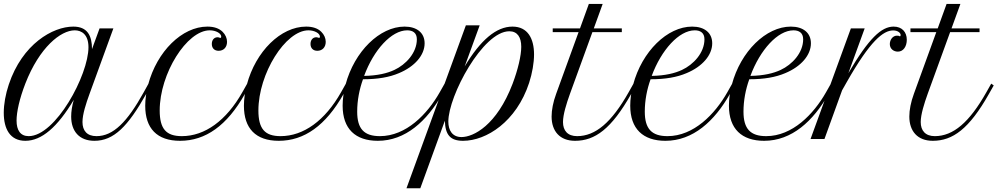

<svg xmlns="http://www.w3.org/2000/svg" viewBox="-48 -727 5217 1004"><path d="M-2 -285.2C-19 -234.4 -28.3 -182.6 -28.3 -137.2C-28.3 -53.2 4.4 9.3 84.5 9.3C169.9 9.3 252.9 -62.5 337.9 -205.1C328.6 -173.3 324.2 -143.1 324.2 -117.7C324.2 -41 366.2 9.3 445.8 9.3C547.4 9.3 621.1 -66.4 716.3 -235.4L741.7 -280.3L728.5 -289.6L703.6 -244.6C617.7 -89.4 544.4 -15.1 456.5 -15.1C406.7 -15.1 383.3 -43.9 383.3 -88.9C383.3 -129.4 401.9 -186 420.4 -236.8L544.9 -578.6H472.7L433.1 -470.2C433.1 -540.5 409.2 -587.9 335.4 -587.9C228 -587.9 68.8 -497.1 -2 -285.2ZM102.1 -15.1C58.6 -15.1 38.6 -45.9 38.6 -96.7C38.6 -141.6 54.2 -211.9 84.5 -290C158.2 -479.5 269.5 -568.4 342.8 -568.4C378.9 -568.4 414.6 -546.4 414.6 -480C414.6 -334.5 242.7 -15.1 102.1 -15.1Z M1095.2 -461.4C1121.6 -461.4 1139.2 -480 1139.2 -508.3C1139.2 -527.3 1130.9 -545.9 1116.2 -560.5C1098.1 -578.6 1071.3 -587.9 1036.6 -587.9C904.3 -587.9 772.9 -458.5 726.6 -284.2C716.8 -246.6 711.4 -208.5 711.4 -173.8C711.4 -55.7 772.9 9.3 893.6 9.3C1026.9 9.3 1139.2 -70.3 1232.4 -235.4L1257.8 -280.3L1244.6 -289.6L1219.2 -244.6C1135.7 -96.7 1023.4 -15.1 902.8 -15.1C820.8 -15.1 787.1 -53.2 787.1 -149.4C787.1 -341.8 928.7 -568.4 1048.8 -568.4C1080.6 -568.4 1108.9 -552.7 1108.9 -535.2C1108.9 -531.2 1107.4 -528.8 1104.5 -528.8C1103.5 -528.8 1102.5 -528.8 1099.1 -530.3C1095.7 -531.7 1092.8 -532.2 1089.8 -532.2C1071.8 -532.2 1059.6 -518.1 1059.6 -497.1C1059.6 -475.1 1073.2 -461.4 1095.2 -461.4Z M1611.3 -461.4C1637.7 -461.4 1655.3 -480 1655.3 -508.3C1655.3 -527.3 1647 -545.9 1632.3 -560.5C1614.3 -578.6 1587.4 -587.9 1552.7 -587.9C1420.4 -587.9 1289.1 -458.5 1242.7 -284.2C1232.9 -246.6 1227.5 -208.5 1227.5 -173.8C1227.5 -55.7 1289.1 9.3 1409.7 9.3C1543 9.3 1655.3 -70.3 1748.5 -235.4L1773.9 -280.3L1760.7 -289.6L1735.4 -244.6C1651.9 -96.7 1539.6 -15.1 1418.9 -15.1C1336.9 -15.1 1303.2 -53.2 1303.2 -149.4C1303.2 -341.8 1444.8 -568.4 1564.9 -568.4C1596.7 -568.4 1625 -552.7 1625 -535.2C1625 -531.2 1623.5 -528.8 1620.6 -528.8C1619.6 -528.8 1618.7 -528.8 1615.2 -530.3C1611.8 -531.7 1608.9 -532.2 1606 -532.2C1587.9 -532.2 1575.7 -518.1 1575.7 -497.1C1575.7 -475.1 1589.4 -461.4 1611.3 -461.4Z M1927.7 9.3C2072.3 9.3 2184.6 -93.8 2264.6 -235.4L2290 -280.3L2276.9 -289.6L2251.5 -244.6C2186.5 -129.9 2075.7 -15.1 1938.5 -15.1C1856.4 -15.1 1819.8 -52.7 1819.8 -143.1C1819.8 -201.7 1831.1 -259.8 1850.1 -312.5C1927.7 -312.5 1988.3 -323.2 2038.6 -344.7C2120.6 -378.9 2172.4 -438.5 2172.4 -500.5C2172.4 -555.2 2132.3 -587.9 2067.4 -587.9C1938 -587.9 1805.2 -458.5 1758.8 -284.2C1748.5 -245.6 1743.7 -207.5 1743.7 -174.3C1743.7 -53.2 1810.5 9.3 1927.7 9.3ZM2081.1 -568.4C2109.4 -568.4 2131.8 -556.2 2131.8 -521.5C2131.8 -450.7 2074.2 -389.2 2014.2 -361.3C1976.6 -343.8 1927.2 -331.5 1856 -330.1C1906.2 -466.3 1999 -568.4 2081.1 -568.4Z M2077.6 257.3H2149.9L2278.3 -95.7C2280.3 -21 2307.1 9.3 2373.5 9.3C2495.6 9.3 2652.3 -90.8 2718.8 -293.5C2735.4 -344.7 2744.6 -398.9 2744.6 -442.4C2744.6 -524.9 2711.9 -587.9 2631.8 -587.9C2547.4 -587.9 2464.8 -518.1 2381.8 -379.4L2460.4 -594.7H2388.2ZM2615.2 -563.5C2657.7 -563.5 2677.7 -532.2 2677.7 -482.4C2677.7 -436.5 2660.6 -363.3 2632.3 -288.6C2549.3 -71.3 2427.7 -10.3 2365.2 -10.3C2317.4 -10.3 2296.4 -45.4 2296.4 -91.3C2296.4 -225.1 2476.6 -563.5 2615.2 -563.5Z M2842.3 -559.1H2977.5L2860.4 -236.8C2844.2 -192.9 2836.4 -151.4 2836.4 -117.7C2836.4 -41 2879.4 9.3 2959 9.3C3063.5 9.3 3149.4 -53.2 3252.4 -235.4L3277.8 -280.3L3264.6 -289.6L3239.3 -244.6C3150.4 -86.9 3065.9 -15.1 2969.7 -15.1C2920.4 -15.1 2896 -43.9 2896 -88.9C2896 -127.9 2914.1 -185.5 2932.6 -236.8L3049.8 -559.1H3203.6V-578.6H3057.1L3103.5 -706.5H3031.2L2984.9 -578.6H2842.3Z M3431.6 9.3C3576.2 9.3 3688.5 -93.8 3768.6 -235.4L3793.9 -280.3L3780.8 -289.6L3755.4 -244.6C3690.4 -129.9 3579.6 -15.1 3442.4 -15.1C3360.4 -15.1 3323.7 -52.7 3323.7 -143.1C3323.7 -201.7 3335 -259.8 3354 -312.5C3431.6 -312.5 3492.2 -323.2 3542.5 -344.7C3624.5 -378.9 3676.3 -438.5 3676.3 -500.5C3676.3 -555.2 3636.2 -587.9 3571.3 -587.9C3441.9 -587.9 3309.1 -458.5 3262.7 -284.2C3252.4 -245.6 3247.6 -207.5 3247.6 -174.3C3247.6 -53.2 3314.5 9.3 3431.6 9.3ZM3585 -568.4C3613.3 -568.4 3635.7 -556.2 3635.7 -521.5C3635.7 -450.7 3578.1 -389.2 3518.1 -361.3C3480.5 -343.8 3431.2 -331.5 3359.9 -330.1C3410.2 -466.3 3502.9 -568.4 3585 -568.4Z M3947.8 9.3C4092.3 9.3 4204.6 -93.8 4284.7 -235.4L4310.1 -280.3L4296.9 -289.6L4271.5 -244.6C4206.5 -129.9 4095.7 -15.1 3958.5 -15.1C3876.5 -15.1 3839.8 -52.7 3839.8 -143.1C3839.8 -201.7 3851.1 -259.8 3870.1 -312.5C3947.8 -312.5 4008.3 -323.2 4058.6 -344.7C4140.6 -378.9 4192.4 -438.5 4192.4 -500.5C4192.4 -555.2 4152.3 -587.9 4087.4 -587.9C3958 -587.9 3825.2 -458.5 3778.8 -284.2C3768.6 -245.6 3763.7 -207.5 3763.7 -174.3C3763.7 -53.2 3830.6 9.3 3947.8 9.3ZM4101.1 -568.4C4129.4 -568.4 4151.9 -556.2 4151.9 -521.5C4151.9 -450.7 4094.2 -389.2 4034.2 -361.3C3996.6 -343.8 3947.3 -331.5 3876 -330.1C3926.3 -466.3 4019 -568.4 4101.1 -568.4Z M4661.6 -543.9C4661.6 -540 4660.2 -537.1 4657.7 -537.1C4656.2 -537.1 4653.8 -538.6 4652.3 -539.6C4649.9 -540 4645.5 -540.5 4642.1 -540.5C4619.6 -540.5 4605 -518.1 4605 -496.6C4605 -470.7 4626 -457 4647 -457C4676.3 -457 4693.8 -484.9 4693.8 -519C4693.8 -560.1 4668 -587.9 4625 -587.9C4561.5 -587.9 4495.6 -527.8 4388.2 -344.2L4473.6 -578.6H4401.4L4190.4 0H4263.2L4355.5 -254.9L4379.9 -297.9C4502.4 -513.7 4570.8 -567.9 4622.6 -567.9C4647.9 -567.9 4661.6 -554.2 4661.6 -543.9Z M4712.9 -559.1H4848.1L4731 -236.8C4714.8 -192.9 4707 -151.4 4707 -117.7C4707 -41 4750 9.3 4829.6 9.3C4934.1 9.3 5020 -53.2 5123 -235.4L5148.4 -280.3L5135.3 -289.6L5109.9 -244.6C5021 -86.9 4936.5 -15.1 4840.3 -15.1C4791 -15.1 4766.6 -43.9 4766.6 -88.9C4766.6 -127.9 4784.7 -185.5 4803.2 -236.8L4920.4 -559.1H5074.2V-578.6H4927.7L4974.1 -706.5H4901.9L4855.5 -578.6H4712.9Z"/></svg>

Font: Petit Formal Script
Style: Regular
Weight: 400
Designer: Pablo Impallari, Brenda Gallo, Rodrigo Fuenzalida
Foundry: Pablo Impallari, Brenda Gallo, Rodrigo Fuenzalida
Version: Version 1.001